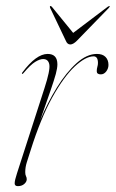

<svg xmlns="http://www.w3.org/2000/svg" viewBox="-20 -612 385 639"><path d="M53.5 -366.5Q52 -368 54.5 -371Q100.5 -432.5 138.5 -432.5Q171 -432.5 171 -398Q171 -385.5 165.8 -366Q160.5 -346.5 148 -310.2Q135.5 -274 113.5 -211Q138 -270 169.2 -320.5Q200.5 -371 234.8 -401.8Q269 -432.5 302.5 -432.5Q321.5 -432.5 331.2 -422.5Q341 -412.5 341 -396Q341 -384 333.5 -374.2Q326 -364.5 315.5 -364.5Q302 -364.5 302 -375Q302 -383 304 -389.5Q306 -396 306 -402.5Q306 -424.5 291.5 -424.5Q265 -424.5 228.8 -390.8Q192.5 -357 154 -287.8Q115.5 -218.5 82 -112Q74.5 -88 69.2 -71.8Q64 -55.5 64 -39Q64 -30.5 66.5 -25.8Q69 -21 69 -15.5Q69 -7 60.8 0.2Q52.5 7.5 39.5 7.5Q28.5 7.5 28.8 -2.2Q29 -12 36.5 -35L128 -318.5Q147.5 -378.5 144.2 -397Q141 -415.5 123.5 -415.5Q112.5 -415.5 97 -406Q81.5 -396.5 58 -368.5Q55 -365 53.5 -366.5ZM236 -476.5Q223.5 -464 214 -464Q204 -464 199 -476.5L147 -585.5Q145 -590 147 -591.5Q149 -593 152.5 -589.5L223.5 -502.5L338.5 -589.5Q344 -593 345 -591.5Q346 -590 342 -585.5Z"/></svg>

Font: Fraunces 144pt Thin
Style: Italic
Weight: 100
Italic angle: -16°
Version: Version 1.000;[b76b70a41]